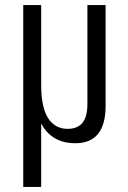

<svg xmlns="http://www.w3.org/2000/svg" viewBox="-20 -560 505 760"><path d="M398 -540V-141Q398 -67 368 -30Q338 7 278 7Q196 7 154 -53Q112 -113 112 -234V-292L143 -224Q143 -136 170 -93Q197 -50 248 -50Q287 -50 306.5 -74Q326 -98 326 -149V-540ZM143 -540V-177V180H72V-540Z"/></svg>

Font: Pathway Extreme Condensed Light
Style: Regular
Weight: 300
Width: 3
Version: Version 1.001;gftools[0.9.26]